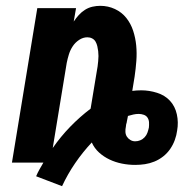

<svg xmlns="http://www.w3.org/2000/svg" viewBox="-20 -558 640 659"><path d="M193 81 104 47Q109 35 115.5 23.5Q122 12 129 0H21L108 -530H241L233 -484Q241 -496 250.5 -506.5Q260 -517 272 -524.5Q284 -532 297.5 -535Q311 -538 324 -538Q351 -538 374.5 -527Q398 -516 413.5 -496.5Q429 -477 437 -452.5Q445 -428 447.5 -402Q450 -376 448 -349Q446 -322 442 -295L434 -246Q441 -247 449 -247.5Q457 -248 465 -248Q492 -248 519 -239.5Q546 -231 563.5 -212Q581 -193 587 -165.5Q593 -138 588 -110Q586 -94 580 -77.5Q574 -61 564 -46.5Q554 -32 540 -21Q526 -10 510 -3.5Q494 3 477.5 5.5Q461 8 444 8Q421 8 398.5 3.5Q376 -1 356 -10.5Q336 -20 320 -34.5Q304 -49 295 -69Q264 -36 238 2Q212 40 193 81ZM161 -50Q188 -89 221 -123Q254 -157 291 -185L312 -312Q314 -321 315 -330Q316 -339 317 -348Q318 -357 318 -365.5Q318 -374 317 -382.5Q316 -391 314 -399.5Q312 -408 308 -415Q304 -422 296.5 -426Q289 -430 280 -430Q265 -430 251.5 -421Q238 -412 229.5 -399Q221 -386 216.5 -371.5Q212 -357 209 -342ZM444 -73Q453 -73 461.5 -76.5Q470 -80 476.5 -87Q483 -94 486 -102.5Q489 -111 491 -120Q492 -129 491.5 -138Q491 -147 486.5 -154Q482 -161 473.5 -164Q465 -167 456 -167Q447 -167 438 -165Q429 -163 419 -160Q419 -160 419 -160Q419 -160 419 -160V-159Q418 -154 417 -149Q416 -144 415 -139V-138Q414 -135 413 -131Q412 -127 412 -123Q410 -114 410.5 -105Q411 -96 415.5 -89Q420 -82 427.5 -77.5Q435 -73 444 -73Z"/></svg>

Font: Iosevka Curly HvExObl
Style: Regular
Weight: 900
Width: 7
Italic angle: -9°
Monospace: yes
Designer: Belleve Invis
Foundry: Belleve Invis
Version: Version 11.1.0; ttfautohint (v1.8.3)